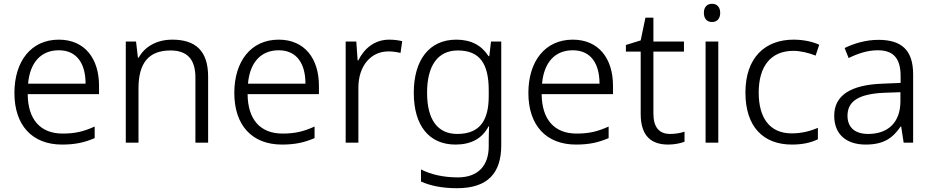

<svg xmlns="http://www.w3.org/2000/svg" viewBox="-20 -752 4914 1012"><path d="M290 -543C144 -543 56 -429 56 -262C56 -91 150 10 307 10C377 10 425 -1 479 -24V-85C421 -59 377 -48 310 -48C193 -48 127 -122 126 -256H502V-300C502 -443 427 -543 290 -543ZM290 -487C386 -487 431 -416 431 -311H128C138 -423 196 -487 290 -487Z M888 -543C805 -543 742 -505 711 -448H707L697 -533H643V0H710V-286C710 -417 761 -486 879 -486C966 -486 1010 -440 1010 -344V0H1077V-348C1077 -484 1011 -543 888 -543Z M1449 -543C1303 -543 1215 -429 1215 -262C1215 -91 1309 10 1466 10C1536 10 1584 -1 1638 -24V-85C1580 -59 1536 -48 1469 -48C1352 -48 1286 -122 1285 -256H1661V-300C1661 -443 1586 -543 1449 -543ZM1449 -487C1545 -487 1590 -416 1590 -311H1287C1297 -423 1355 -487 1449 -487Z M2031 -543C1953 -543 1898 -494 1869 -434H1865L1858 -533H1802V0H1869V-290C1869 -405 1935 -481 2027 -481C2049 -481 2071 -478 2091 -473L2100 -535C2080 -540 2055 -543 2031 -543Z M2385 -543C2242 -543 2161 -435 2161 -263C2161 -88 2243 10 2381 10C2463 10 2522 -22 2555 -86H2558C2557 -65 2556 -33 2556 -9V19C2556 120 2501 183 2393 183C2316 183 2249 167 2199 141V205C2249 227 2310 240 2389 240C2552 240 2622 159 2622 14V-533H2568L2559 -456H2555C2519 -512 2464 -543 2385 -543ZM2393 -486C2510 -486 2556 -415 2556 -276V-246C2556 -123 2514 -46 2390 -46C2286 -46 2231 -122 2231 -263C2231 -404 2286 -486 2393 -486Z M2999 -543C2853 -543 2765 -429 2765 -262C2765 -91 2859 10 3016 10C3086 10 3134 -1 3188 -24V-85C3130 -59 3086 -48 3019 -48C2902 -48 2836 -122 2835 -256H3211V-300C3211 -443 3136 -543 2999 -543ZM2999 -487C3095 -487 3140 -416 3140 -311H2837C2847 -423 2905 -487 2999 -487Z M3512 -46C3454 -46 3424 -82 3424 -153V-480H3585V-533H3424V-659H3382L3357 -539L3279 -515V-480H3357V-151C3357 -33 3415 10 3502 10C3535 10 3568 3 3588 -5V-58C3569 -51 3540 -46 3512 -46Z M3733 -732C3707 -732 3690 -715 3690 -684C3690 -653 3707 -636 3733 -636C3759 -636 3776 -653 3776 -684C3776 -715 3759 -732 3733 -732ZM3766 -533H3699V0H3766Z M4154 10C4213 10 4256 -1 4291 -18V-78C4253 -62 4208 -49 4153 -49C4035 -49 3979 -133 3979 -264C3979 -403 4043 -484 4162 -484C4199 -484 4244 -473 4279 -459L4298 -516C4265 -532 4215 -543 4163 -543C4013 -543 3909 -449 3909 -264C3909 -85 4002 10 4154 10Z M4610 -542C4544 -542 4481 -523 4432 -499L4453 -446C4502 -470 4552 -487 4607 -487C4684 -487 4727 -450 4727 -351V-315L4632 -311C4463 -305 4377 -249 4377 -142C4377 -42 4443 10 4543 10C4639 10 4686 -25 4727 -85H4730L4743 0H4793V-360C4793 -487 4733 -542 4610 -542ZM4640 -263 4726 -266V-216C4725 -106 4660 -46 4556 -46C4489 -46 4447 -78 4447 -142C4447 -218 4505 -257 4640 -263Z"/></svg>

Font: Noto Kufi Arabic Light
Style: Regular
Weight: 300
Designer: Monotype Design Team, David Williams, Khaled Hosny
Foundry: Google LLC
Version: Version 2.109